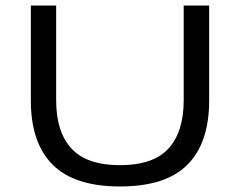

<svg xmlns="http://www.w3.org/2000/svg" viewBox="-20 -659 867 694"><path d="M414 15Q248.5 15 170 -64Q91.5 -143 91.5 -295V-639H183V-296Q183 -182.5 238.2 -122.2Q293.5 -62 414 -62Q534 -62 589 -122.2Q644 -182.5 644 -296V-639H736V-295Q736 -143 657.8 -64Q579.5 15 414 15Z"/></svg>

Font: Anek Gujarati Expanded
Style: Regular
Weight: 400
Width: 7
Designer: Mrunmayee Ghaisas (Gujarati), Yesha Goshar (Latin)
Foundry: Ek Type
Version: Version 1.003